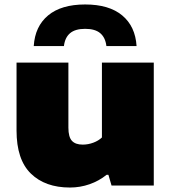

<svg xmlns="http://www.w3.org/2000/svg" viewBox="-20 -830 766 859"><path d="M54 -246V-550H286V-259Q286 -217 301.8 -200Q317.5 -183 350 -183Q374.5 -183 397.8 -191.8Q421 -200.5 436 -215V-550H668V0H479L465 -48H457Q423 -20.5 380.8 -5.8Q338.5 9 293 9Q182 9 118 -53.5Q54 -116 54 -246ZM361 -810Q468 -810 526.8 -761Q585.5 -712 591 -624H456Q451.5 -662 428.5 -681.5Q405.5 -701 361 -701Q316.5 -701 293.5 -681.5Q270.5 -662 266 -624H131Q136.5 -712 195.2 -761Q254 -810 361 -810Z"/></svg>

Font: Encode Sans Expanded Black
Style: Regular
Weight: 900
Width: 7
Designer: Multiple Designers
Foundry: Impallari Type
Version: Version 2.000